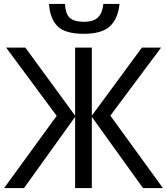

<svg xmlns="http://www.w3.org/2000/svg" viewBox="-20 -956 850 976"><path d="M1 0H102.1L361.8 -361.8V0H446.8V-361.8L707 0H808.1L541 -368.2L798.8 -713.9H701.2L446.8 -368.2V-713.9H361.8V-368.2L108.9 -713.9H11.2L268.1 -367.2ZM505.4 -936C498 -867.2 464.4 -845.2 407.2 -845.2C374.5 -845.2 351.1 -851.6 336.4 -863.8C321.3 -876 312.5 -900.4 310.1 -936H229C232.4 -885.7 247.1 -847.7 272.9 -822.3C298.3 -796.9 342.8 -784.2 406.2 -784.2C467.3 -784.2 511.7 -796.9 539.1 -822.8C566.4 -848.6 582.5 -886.2 587.4 -936Z"/></svg>

Font: Avrile Sans
Style: Regular
Weight: 400
Designer: Monotype Design Team, Google (font), Stefan Peev (BGR Cyrillic), Cristiano Sobral (main changes)
Foundry: The Avrile Sans Project Authors
Version: Version 3.110